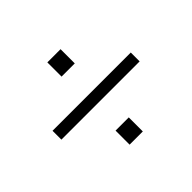

<svg xmlns="http://www.w3.org/2000/svg" viewBox="-118 -698 812 812"><g transform="rotate(-45 288.0 -292.0)"><path d="M54 -265V-318H522V-265ZM243 -46V-130H322V-46ZM243 -453V-538H322V-453Z"/></g></svg>

Font: Nunitoga
Style: Light
Weight: 300
Designer: Vernon Adams
Foundry: Vernon Adams
Version: Version 1.0